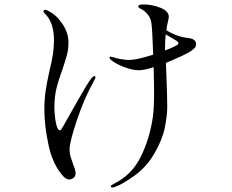

<svg xmlns="http://www.w3.org/2000/svg" viewBox="-20 -801 1040 861"><path d="M859 -604Q859 -593 855 -588Q851 -583 839 -574Q827 -565 794 -549.5Q761 -534 724 -519L726 -468Q730 -366 730 -322Q730 -283 719 -228.5Q708 -174 673 -114Q639 -54 584 -14Q529 26 493 38Q487 40 484 40Q477 40 477 34Q477 30 489 24Q570 -15 611 -97.5Q652 -180 666 -280Q671 -316 671 -399L669 -500Q627 -486 602 -486Q573 -486 533.5 -501.5Q494 -517 476 -534Q471 -539 471 -543Q471 -547 476 -547Q479 -547 485 -545Q499 -540 521.5 -536Q544 -532 559 -532Q593 -532 667 -556Q663 -670 659 -697Q656 -721 641 -738Q626 -755 612 -761Q600 -766 600 -773Q600 -781 623 -781Q663 -781 700 -766Q737 -751 737 -725Q737 -720 733 -704Q729 -689 726 -665Q758 -646 789 -637Q804 -633 815 -632Q832 -630 841 -627Q850 -624 855 -617Q859 -613 859 -604ZM408 -454Q408 -450 396 -428Q358 -360 325 -262.5Q292 -165 292 -131Q292 -114 296 -100Q300 -86 308 -64Q319 -37 319 -25Q319 -9 309 -2.5Q299 4 290 4Q278 4 263 -11Q216 -64 197.5 -151Q179 -238 179 -308Q179 -356 184.5 -393Q190 -430 202 -484Q212 -524 217 -555.5Q222 -587 222 -621Q222 -699 183 -738Q175 -746 175 -750Q175 -757 183 -757Q188 -757 199 -751Q235 -732 261 -692.5Q287 -653 287 -611Q287 -581 280.5 -556Q274 -531 259 -487Q242 -441 233 -404Q224 -367 224 -320Q224 -286 230.5 -251.5Q237 -217 248 -217Q253 -217 257.5 -225.5Q262 -234 264 -236Q282 -269 326.5 -346.5Q371 -424 379 -435Q396 -460 403 -460Q408 -460 408 -454ZM780 -607Q780 -613 770 -619Q764 -622 723 -647Q720 -619 720 -588V-575Q752 -586 774 -599Q780 -602 780 -607Z"/></svg>

Font: Shippori Mincho
Style: Regular
Weight: 400
Designer: FONTDASU
Foundry: FONTDASU / Google Inc. / but / Adobe
Version: Version 3.110; ttfautohint (v1.8.3)